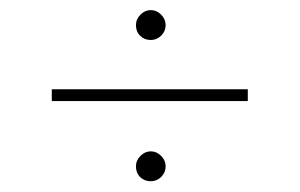

<svg xmlns="http://www.w3.org/2000/svg" viewBox="-20 -440 582 373"><path d="M244.1 -391.1Q244.1 -402.8 252.9 -411.6Q261.7 -420.4 272.9 -420.4Q284.2 -420.4 293 -411.6Q301.8 -402.8 301.8 -391.1Q301.8 -379.4 293.2 -370.8Q284.7 -362.3 272.9 -362.3Q260.7 -362.3 252.4 -370.4Q244.1 -378.4 244.1 -391.1ZM80.6 -243.7V-266.6H461.4V-243.7ZM244.1 -116.7Q244.1 -128.4 252.9 -137.2Q261.7 -146 272.9 -146Q284.2 -146 293 -137.2Q301.8 -128.4 301.8 -116.7Q301.8 -105 293.2 -96.4Q284.7 -87.9 272.9 -87.9Q260.7 -87.9 252.4 -95.9Q244.1 -104 244.1 -116.7Z"/></svg>

Font: Vazirmatn UI NL Thin
Style: Regular
Weight: 100
Designer: Saber Rastikerdar
Foundry: Saber Rastikerdar
Version: Version 33.003